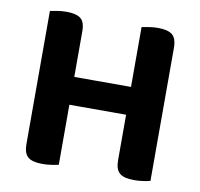

<svg xmlns="http://www.w3.org/2000/svg" viewBox="-72 -692 810 776"><g transform="rotate(10 333.0 -304.5)"><path d="M73.2 -414.8H216.5V-1.3Q207.2 1.3 188.7 4.1Q170.1 7 150.2 7Q108.4 7 90.8 -8.3Q73.2 -23.6 73.2 -60.4ZM216.5 -239.6H73.2V-607.3Q82.8 -609.3 101.9 -612.5Q120.9 -615.6 139.5 -615.6Q180 -615.6 198.3 -601.5Q216.5 -587.4 216.5 -548.3ZM449.3 -414.8H592.7V-1.3Q583.4 1.3 564.8 4.1Q546.3 7 526.3 7Q484.5 7 466.9 -8.3Q449.3 -23.6 449.3 -60.4ZM592.7 -239.6H449.3V-607.3Q459 -609.3 478 -612.5Q497.1 -615.6 515.7 -615.6Q556.2 -615.6 574.5 -600.9Q592.7 -586.1 592.7 -547ZM530.6 -247.6H139.3V-361.8H530.6Z"/></g></svg>

Font: Baloo Tammudu 2
Style: Regular
Weight: 400
Designer: Maithili Shingre, Omkar Shende and Ek Type
Foundry: Ek Type
Version: Version 1.700